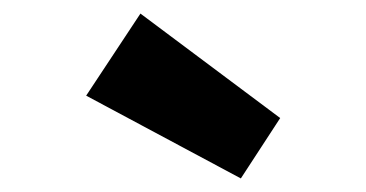

<svg xmlns="http://www.w3.org/2000/svg" viewBox="-20 -830 540 283"><path d="M335 -567 107 -689 187 -810 393 -656Z"/></svg>

Font: Lexend Deca Black
Style: Regular
Weight: 900
Designer: Bonnie Shaver-Troup, Thomas Jockin
Foundry: Lexend
Version: Version 1.007